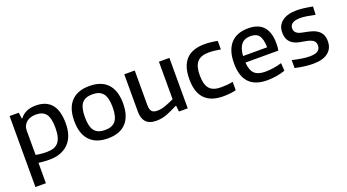

<svg xmlns="http://www.w3.org/2000/svg" viewBox="-56 -1132 3489 1932"><g transform="rotate(-20 1688.5 -166.0)"><path d="M302 -72Q343 -72 373.5 -82.5Q404 -93 424 -116.5Q444 -140 454 -178Q464 -216 464 -271Q464 -376 430.5 -420Q397 -464 323 -464Q293 -464 267.5 -456Q242 -448 223.5 -433Q205 -418 194 -395.5Q183 -373 183 -344V-83Q207 -78 238 -75Q269 -72 302 -72ZM71 -540H169L178 -475H184Q212 -513 254.5 -531.5Q297 -550 352 -550Q463 -550 520 -483.5Q577 -417 577 -278Q577 -138 503 -64Q429 10 299 10Q267 10 237.5 7.5Q208 5 183 2V220H71Z M814 -123.5Q849 -79 927 -79Q1005 -79 1040.5 -123.5Q1076 -168 1076 -270Q1076 -372 1040.5 -416.5Q1005 -461 927 -461Q849 -461 814 -416.5Q779 -372 779 -270Q779 -168 814 -123.5ZM1121.5 -61.5Q1055 10 927 10Q799 10 732 -61.5Q665 -133 665 -270Q665 -407 732 -478.5Q799 -550 927 -550Q1055 -550 1121.5 -478.5Q1188 -407 1188 -270Q1188 -133 1121.5 -61.5Z M1442 10Q1371 10 1335 -28Q1299 -66 1299 -139V-540H1411V-173Q1411 -123 1428.5 -102.5Q1446 -82 1488 -82Q1531 -82 1578 -99.5Q1625 -117 1670 -138V-540H1782V0H1688L1681 -65H1677Q1636 -45 1606 -31Q1576 -17 1550 -8Q1524 1 1498.5 5.5Q1473 10 1442 10Z M2160 9Q1897 9 1897 -269Q1897 -549 2160 -549Q2194 -549 2231 -545Q2268 -541 2298 -534V-443Q2266 -449 2233.5 -452.5Q2201 -456 2171 -456Q2086 -456 2047.5 -411.5Q2009 -367 2009 -270Q2009 -172 2046.5 -128Q2084 -84 2169 -84Q2206 -84 2235.5 -86.5Q2265 -89 2298 -96V-6Q2272 1 2234.5 5Q2197 9 2160 9Z M2624 -467Q2558 -467 2524.5 -427.5Q2491 -388 2485 -304H2743Q2741 -392 2713.5 -429.5Q2686 -467 2624 -467ZM2633 9Q2503 9 2438.5 -59.5Q2374 -128 2374 -264Q2374 -403 2438.5 -476Q2503 -549 2628 -549Q2844 -549 2844 -308Q2844 -261 2837 -234H2485Q2491 -150 2528 -114.5Q2565 -79 2645 -79Q2685 -79 2731.5 -86Q2778 -93 2820 -106L2825 -23Q2783 -8 2732 0.5Q2681 9 2633 9Z M3123 11Q3085 11 3038 5.5Q2991 0 2931 -13V-98Q2983 -86 3029.5 -78.5Q3076 -71 3118 -71Q3230 -71 3230 -147Q3230 -187 3201.5 -204.5Q3173 -222 3124 -230Q3092 -235 3059 -242Q3026 -249 2998.5 -265.5Q2971 -282 2953.5 -312Q2936 -342 2936 -392Q2936 -467 2992 -509.5Q3048 -552 3146 -552Q3164 -552 3181.5 -551Q3199 -550 3219 -547.5Q3239 -545 3262.5 -541.5Q3286 -538 3317 -532L3313 -444Q3261 -455 3223.5 -461Q3186 -467 3156 -467Q3100 -467 3072 -448.5Q3044 -430 3044 -395Q3044 -374 3053 -360.5Q3062 -347 3078 -338Q3094 -329 3116.5 -324Q3139 -319 3166 -314Q3203 -307 3234.5 -296.5Q3266 -286 3289 -267.5Q3312 -249 3325 -221.5Q3338 -194 3338 -153Q3338 -75 3282.5 -32Q3227 11 3123 11Z"/></g></svg>

Font: EncodeSans
Style: Medium
Weight: 500
Designer: Pablo Impallari, Andres Torresi
Foundry: Pablo Impallari, Andres Torresi
Version: Version 1.000; ttfautohint (v1.4.1)